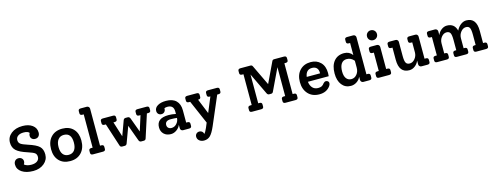

<svg xmlns="http://www.w3.org/2000/svg" viewBox="-21 -1746 7712 2986"><g transform="rotate(-15 3834.5 -253.0)"><path d="M333 -407Q462 -366 509 -321Q556 -276 556 -192Q556 -105 486.5 -47.5Q417 10 311 10Q198 10 128.5 -36.5Q59 -83 59 -159Q59 -196 80 -219Q101 -242 136 -242Q168 -242 188.5 -222.5Q209 -203 209 -173Q209 -147 193 -126Q235 -92 306 -92Q367 -92 401 -117Q435 -142 435 -185Q435 -226 410 -246Q385 -266 302 -293Q175 -333 123.5 -381Q72 -429 72 -510Q72 -598 142.5 -654Q213 -710 325 -710Q424 -710 484 -665.5Q544 -621 544 -547Q544 -510 523.5 -487.5Q503 -465 468 -465Q435 -465 415 -484Q395 -503 395 -533Q395 -558 408 -577Q386 -608 315 -608Q259 -608 225.5 -583.5Q192 -559 192 -518Q192 -478 220 -456Q248 -434 333 -407Z M906 10Q793 10 728 -58.5Q663 -127 663 -245Q663 -367 730 -438.5Q797 -510 912 -510Q1025 -510 1089.5 -442Q1154 -374 1154 -256Q1154 -134 1087 -62Q1020 10 906 10ZM907 -90Q968 -90 1000.5 -132.5Q1033 -175 1033 -255Q1033 -410 911 -410Q851 -410 817.5 -367Q784 -324 784 -246Q784 -171 816 -130.5Q848 -90 907 -90Z M1272 0Q1233 0 1233 -34V-68Q1233 -102 1272 -102H1294V-638H1272Q1233 -638 1233 -672V-706Q1233 -740 1272 -740H1370Q1388 -740 1400.5 -727.5Q1413 -715 1413 -698V-102H1434Q1473 -102 1473 -68V-34Q1473 0 1434 0Z M2269 -500Q2308 -500 2308 -466V-432Q2308 -398 2269 -398H2247L2127 -27Q2119 0 2090 0H2049Q2023 0 2012 -27L1917 -287L1821 -27Q1811 0 1784 0H1743Q1714 0 1706 -27L1586 -398H1564Q1525 -398 1525 -432V-466Q1525 -500 1564 -500H1729Q1768 -500 1768 -466V-432Q1768 -398 1729 -398H1708L1785 -154L1871 -389Q1881 -417 1909 -417H1943Q1969 -417 1981 -389L2067 -155L2144 -398H2122Q2083 -398 2083 -432V-466Q2083 -500 2122 -500Z M2821 -102Q2860 -102 2860 -68V-34Q2860 0 2821 0H2723Q2705 0 2693 -12.5Q2681 -25 2681 -42V-98Q2662 -51 2618.5 -20.5Q2575 10 2527 10Q2457 10 2414.5 -31Q2372 -72 2372 -138Q2372 -286 2564 -286Q2622 -286 2681 -273V-314Q2681 -415 2581 -415Q2549 -415 2530 -404Q2531 -401 2531 -395Q2531 -366 2512 -347Q2493 -328 2465 -328Q2434 -328 2415 -347Q2396 -366 2396 -397Q2396 -448 2447.5 -479Q2499 -510 2582 -510Q2689 -510 2744.5 -455Q2800 -400 2800 -300V-102ZM2561 -80Q2608 -80 2643 -118Q2678 -156 2681 -209Q2642 -215 2581 -215Q2490 -215 2490 -145Q2490 -115 2509.5 -97.5Q2529 -80 2561 -80Z M3400 -500Q3439 -500 3439 -466V-432Q3439 -398 3400 -398H3379L3182 62Q3138 163 3098 201.5Q3058 240 2999 240Q2953 240 2923 215Q2893 190 2893 152Q2893 123 2912 104Q2931 85 2962 85Q2987 85 3005 100.5Q3023 116 3027 141Q3047 123 3076 57L3108 -20L2944 -398H2923Q2884 -398 2884 -432V-466Q2884 -500 2923 -500H3075Q3114 -500 3114 -466V-432Q3114 -398 3075 -398H3071L3169 -157L3269 -398H3257Q3218 -398 3218 -432V-466Q3218 -500 3257 -500Z M4535 -598H4514V-102H4535Q4574 -102 4574 -68V-34Q4574 0 4535 0H4372Q4333 0 4333 -34V-68Q4333 -102 4372 -102H4394V-567L4227 -217Q4217 -193 4193 -193H4160Q4138 -193 4126 -217L3960 -565V-102H3981Q4020 -102 4020 -68V-34Q4020 0 3981 0H3833Q3794 0 3794 -34V-68Q3794 -102 3833 -102H3855V-598H3833Q3794 -598 3794 -632V-666Q3794 -700 3833 -700H3995Q4020 -700 4030 -676L4186 -350L4341 -676Q4350 -700 4376 -700H4535Q4574 -700 4574 -666V-632Q4574 -598 4535 -598Z M5131 -275Q5131 -264 5128 -225H4793Q4800 -162 4834 -126Q4868 -90 4923 -90Q4960 -90 4982 -101.5Q5004 -113 5024 -141Q5043 -162 5063 -162Q5083 -162 5097 -150.5Q5111 -139 5111 -120Q5111 -99 5096 -76Q5036 10 4918 10Q4804 10 4737.5 -62.5Q4671 -135 4671 -253Q4671 -371 4737 -440.5Q4803 -510 4912 -510Q5008 -510 5069.5 -448.5Q5131 -387 5131 -275ZM4909 -417Q4811 -417 4795 -303H5010V-309Q5010 -363 4983.5 -390Q4957 -417 4909 -417Z M5723 -102Q5762 -102 5762 -68V-34Q5762 0 5723 0H5625Q5608 0 5595.5 -12.5Q5583 -25 5583 -42V-95Q5564 -49 5520 -19.5Q5476 10 5425 10Q5334 10 5280.5 -58Q5227 -126 5227 -241Q5227 -368 5286 -439Q5345 -510 5449 -510Q5533 -510 5583 -444V-638H5562Q5523 -638 5523 -672V-706Q5523 -740 5562 -740H5660Q5678 -740 5690 -727.5Q5702 -715 5702 -698V-102ZM5459 -90Q5511 -90 5547 -133.5Q5583 -177 5583 -240V-352Q5536 -410 5466 -410Q5409 -410 5378.5 -366.5Q5348 -323 5348 -241Q5348 -169 5377 -129.5Q5406 -90 5459 -90Z M6000 -609.5Q5977 -587 5943 -587Q5909 -587 5886 -609.5Q5863 -632 5863 -666Q5863 -700 5886 -723Q5909 -746 5943 -746Q5977 -746 6000 -723Q6023 -700 6023 -666Q6023 -632 6000 -609.5ZM5879 0Q5840 0 5840 -34V-68Q5840 -102 5879 -102H5901V-398H5879Q5840 -398 5840 -432V-466Q5840 -500 5879 -500H5977Q5995 -500 6007.5 -487.5Q6020 -475 6020 -458V-102H6041Q6080 -102 6080 -68V-34Q6080 0 6041 0Z M6660 -102Q6699 -102 6699 -68V-34Q6699 0 6660 0H6562Q6544 0 6531.5 -12.5Q6519 -25 6519 -42V-104Q6499 -54 6456.5 -22Q6414 10 6366 10Q6201 10 6201 -202V-398H6180Q6141 -398 6141 -432V-466Q6141 -500 6180 -500H6278Q6296 -500 6308 -488Q6320 -476 6320 -458V-232Q6320 -152 6337 -121Q6354 -90 6398 -90Q6446 -90 6482.5 -134.5Q6519 -179 6519 -237V-398H6498Q6459 -398 6459 -432V-466Q6459 -500 6498 -500H6597Q6615 -500 6626.5 -488Q6638 -476 6638 -458V-102Z M7602 -102Q7641 -102 7641 -68V-34Q7641 0 7602 0H7445Q7406 0 7406 -34V-68Q7406 -102 7445 -102H7461V-268Q7461 -349 7445 -379.5Q7429 -410 7386 -410Q7339 -410 7303 -365.5Q7267 -321 7267 -263V-102H7284Q7323 -102 7323 -68V-34Q7323 0 7284 0H7132Q7093 0 7093 -34V-68Q7093 -102 7132 -102H7149V-268Q7149 -349 7132.5 -379.5Q7116 -410 7073 -410Q7026 -410 6990.5 -366Q6955 -322 6955 -263V-102H6971Q7010 -102 7010 -68V-34Q7010 0 6971 0H6814Q6775 0 6775 -34V-68Q6775 -102 6814 -102H6836V-398H6814Q6775 -398 6775 -432V-466Q6775 -500 6814 -500H6912Q6930 -500 6942.5 -487.5Q6955 -475 6955 -458V-397Q6975 -447 7017 -478.5Q7059 -510 7105 -510Q7227 -510 7257 -389Q7286 -447 7329 -478.5Q7372 -510 7418 -510Q7580 -510 7580 -298V-102Z"/></g></svg>

Font: Solway Medium
Style: Regular
Weight: 500
Designer: Mariya V. Pigoulevskaya
Foundry: The Northern Block Ltd.
Version: Version 1.000;hotconv 1.0.109;makeotfexe 2.5.65596